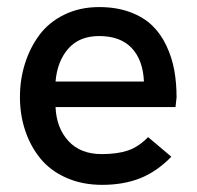

<svg xmlns="http://www.w3.org/2000/svg" viewBox="-20 -514 553 540"><path d="M267.1 5.9Q210.9 5.9 166 -14.2Q121.1 -34.2 93.3 -68.6Q65.4 -103 50.8 -147Q36.1 -190.9 36.1 -241.2Q36.1 -290.5 50.3 -335.4Q64.5 -380.4 91.1 -416Q117.7 -451.7 161.1 -472.9Q204.6 -494.1 258.8 -494.1Q307.6 -494.1 345.7 -480Q383.8 -465.8 408.2 -442.1Q432.6 -418.5 448.2 -385Q463.9 -351.6 470.2 -316.2Q476.6 -280.8 476.6 -239.7L473.6 -212.9H136.2Q138.7 -154.3 172.4 -117.4Q206.1 -80.6 266.1 -80.6Q310.1 -80.6 340.1 -90.8Q370.1 -101.1 396.5 -128.4L461.9 -73.2Q420.9 -31.2 374.3 -12.7Q327.6 5.9 267.1 5.9ZM136.2 -284.7H384.8Q382.3 -344.7 350.6 -378.7Q318.8 -412.6 258.8 -412.6Q203.1 -412.6 172.1 -377.2Q141.1 -341.8 136.2 -284.7Z"/></svg>

Font: HK Grotesk Medium
Style: Regular
Weight: 500
Designer: Alfredo Marco Pradil and Stefan Peev
Foundry: Hanken Design Co.
Version: Version 1.045;PS 001.045;hotconv 1.0.88;makeotf.lib2.5.64775